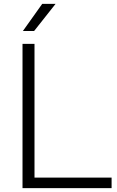

<svg xmlns="http://www.w3.org/2000/svg" viewBox="-20 -965 601 985"><path d="M95.5 0V-740H157V-54H552.5V0ZM97.5 -806 196.5 -945H265L155 -806Z"/></svg>

Font: Encode Sans SmExp Lt
Style: Regular
Weight: 300
Width: 6
Designer: Multiple Designers
Foundry: Impallari Type
Version: Version 3.002; ttfautohint (v1.8.3) -l 8 -r 50 -G 200 -x 14 